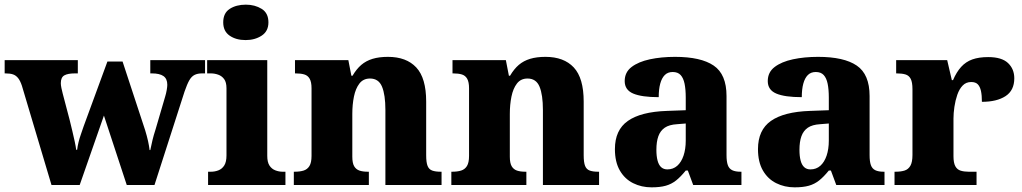

<svg xmlns="http://www.w3.org/2000/svg" viewBox="-25 -794 4388 824"><path d="M69 -426Q62 -447 53 -458.5Q44 -470 31.5 -474.5Q19 -479 -1 -479H-5V-536H309V-479H296Q266 -479 251 -470.5Q236 -462 236 -437Q236 -429 238.5 -416.5Q241 -404 244 -393L274 -279Q280 -255 285.5 -231.5Q291 -208 295.5 -187.5Q300 -167 302 -151H306Q308 -167 312 -183.5Q316 -200 322 -217Q328 -234 334 -252L436 -530H501L598 -235Q602 -222 605 -210.5Q608 -199 610.5 -188Q613 -177 614.5 -167.5Q616 -158 617 -150H620Q625 -174 629.5 -193Q634 -212 643 -240L684 -380Q688 -393 690.5 -407.5Q693 -422 693 -430Q693 -456 676.5 -467.5Q660 -479 627 -479H620V-536H855V-479H842Q823 -479 810 -472.5Q797 -466 787.5 -449.5Q778 -433 767 -401L638 0H519L421 -298L317 0H196Z M868 0V-57H880Q897 -57 912.5 -63Q928 -69 937.5 -84Q947 -99 947 -127V-415Q947 -441 937 -454.5Q927 -468 911.5 -473.5Q896 -479 880 -479H864V-536H1122V-125Q1122 -98 1131.5 -83.5Q1141 -69 1156.5 -63Q1172 -57 1188 -57H1200V0ZM1029 -622Q988 -622 960.5 -641Q933 -660 933 -698Q933 -738 961 -756Q989 -774 1030 -774Q1069 -774 1098 -756Q1127 -738 1127 -698Q1127 -660 1098 -641Q1069 -622 1029 -622Z M1236 0V-57H1239Q1262 -57 1278 -62Q1294 -67 1303 -81.5Q1312 -96 1312 -125V-415Q1312 -442 1304 -456Q1296 -470 1281 -474.5Q1266 -479 1244 -479H1241V-536H1470L1483 -469H1488Q1505 -498 1525.5 -515.5Q1546 -533 1574 -541.5Q1602 -550 1640 -550Q1719 -550 1761.5 -504.5Q1804 -459 1804 -358V-128Q1804 -97 1810 -82Q1816 -67 1830 -62Q1844 -57 1866 -57H1870V0H1629V-322Q1629 -387 1614.5 -422Q1600 -457 1563 -457Q1534 -457 1517.5 -435.5Q1501 -414 1494 -379.5Q1487 -345 1487 -305V-122Q1487 -94 1495 -80.5Q1503 -67 1517.5 -62Q1532 -57 1554 -57H1558V0Z M1912 0V-57H1915Q1938 -57 1954 -62Q1970 -67 1979 -81.5Q1988 -96 1988 -125V-415Q1988 -442 1980 -456Q1972 -470 1957 -474.5Q1942 -479 1920 -479H1917V-536H2146L2159 -469H2164Q2181 -498 2201.5 -515.5Q2222 -533 2250 -541.5Q2278 -550 2316 -550Q2395 -550 2437.5 -504.5Q2480 -459 2480 -358V-128Q2480 -97 2486 -82Q2492 -67 2506 -62Q2520 -57 2542 -57H2546V0H2305V-322Q2305 -387 2290.5 -422Q2276 -457 2239 -457Q2210 -457 2193.5 -435.5Q2177 -414 2170 -379.5Q2163 -345 2163 -305V-122Q2163 -94 2171 -80.5Q2179 -67 2193.5 -62Q2208 -57 2230 -57H2234V0Z M2771 10Q2728 10 2692 -8Q2656 -26 2635 -62.5Q2614 -99 2614 -154Q2614 -236 2669.5 -275Q2725 -314 2836 -318L2918 -321V-375Q2918 -410 2913 -434.5Q2908 -459 2896 -472Q2884 -485 2862 -485Q2841 -485 2828 -472Q2815 -459 2808.5 -435Q2802 -411 2802 -377Q2729 -377 2692.5 -392.5Q2656 -408 2656 -446Q2656 -484 2685.5 -506.5Q2715 -529 2764 -539.5Q2813 -550 2872 -550Q2983 -550 3038 -512.5Q3093 -475 3093 -382V-128Q3093 -101 3098.5 -85.5Q3104 -70 3117.5 -63.5Q3131 -57 3153 -57H3157V0H2950L2927 -62H2918Q2896 -35 2876.5 -19.5Q2857 -4 2832.5 3Q2808 10 2771 10ZM2839 -67Q2864 -67 2881.5 -82.5Q2899 -98 2908.5 -126Q2918 -154 2918 -191V-264L2881 -261Q2847 -259 2828 -246Q2809 -233 2800.5 -209.5Q2792 -186 2792 -151Q2792 -124 2797 -105Q2802 -86 2812.5 -76.5Q2823 -67 2839 -67Z M3385 10Q3342 10 3306 -8Q3270 -26 3249 -62.5Q3228 -99 3228 -154Q3228 -236 3283.5 -275Q3339 -314 3450 -318L3532 -321V-375Q3532 -410 3527 -434.5Q3522 -459 3510 -472Q3498 -485 3476 -485Q3455 -485 3442 -472Q3429 -459 3422.5 -435Q3416 -411 3416 -377Q3343 -377 3306.5 -392.5Q3270 -408 3270 -446Q3270 -484 3299.5 -506.5Q3329 -529 3378 -539.5Q3427 -550 3486 -550Q3597 -550 3652 -512.5Q3707 -475 3707 -382V-128Q3707 -101 3712.5 -85.5Q3718 -70 3731.5 -63.5Q3745 -57 3767 -57H3771V0H3564L3541 -62H3532Q3510 -35 3490.5 -19.5Q3471 -4 3446.5 3Q3422 10 3385 10ZM3453 -67Q3478 -67 3495.5 -82.5Q3513 -98 3522.5 -126Q3532 -154 3532 -191V-264L3495 -261Q3461 -259 3442 -246Q3423 -233 3414.5 -209.5Q3406 -186 3406 -151Q3406 -124 3411 -105Q3416 -86 3426.5 -76.5Q3437 -67 3453 -67Z M3814 0V-57H3818Q3841 -57 3857 -62Q3873 -67 3882 -82.5Q3891 -98 3891 -129V-411Q3891 -441 3883.5 -455.5Q3876 -470 3861 -474.5Q3846 -479 3824 -479H3821V-536H4040L4060 -450H4065Q4080 -485 4100 -507Q4120 -529 4148 -539Q4176 -549 4216 -549Q4274 -549 4301 -523.5Q4328 -498 4328 -458Q4328 -406 4290.5 -381.5Q4253 -357 4189 -357Q4189 -385 4185 -403.5Q4181 -422 4171.5 -432Q4162 -442 4143 -442Q4121 -442 4106.5 -427Q4092 -412 4083.5 -387.5Q4075 -363 4071 -335.5Q4067 -308 4067 -285V-124Q4067 -95 4075 -80.5Q4083 -66 4098 -61.5Q4113 -57 4132 -57H4166V0Z"/></svg>

Font: Noto Serif Bengali ExtraBold
Style: Regular
Weight: 800
Designer: Juan Bruce, Universal Thirst, Indian Type Foundry and the Monotype Design Team.
Foundry: Monotype Imaging Inc.
Version: Version 2.003